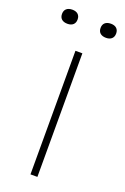

<svg xmlns="http://www.w3.org/2000/svg" viewBox="-175 -687 477 730"><g transform="rotate(20 63.5 -321.5)"><path d="M50 -500V0H78V-500ZM-46 -614C-46 -597 -35 -586 -14 -586C6 -586 17 -597 17 -614V-615C17 -632 6 -643 -14 -643C-35 -643 -46 -632 -46 -615ZM110 -614C110 -597 121 -586 142 -586C162 -586 173 -597 173 -614V-615C173 -632 162 -643 142 -643C121 -643 110 -632 110 -615Z"/></g></svg>

Font: LT Wave Thin
Style: Regular
Weight: 100
Designer: Daniel Lyons
Version: Version 2.5 (Glyphs App)